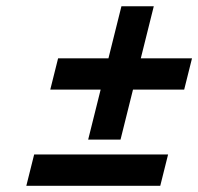

<svg xmlns="http://www.w3.org/2000/svg" viewBox="-20 -680 643 623"><path d="M374 -659.7H479L371.1 -227.1H266.1ZM143.1 -389.2 168.5 -490.7H603L577.6 -389.2ZM65.4 -77.1 90.8 -178.7H525.4L500 -77.1Z"/></svg>

Font: Andika
Style: Bold Italic
Weight: 700
Italic angle: -14°
Designer: Victor Gaultney, Annie Olsen, Julie Remington, Don Collingsworth, Eric Hays, Becca Hirsbrunner
Foundry: SIL International
Version: Version 6.101